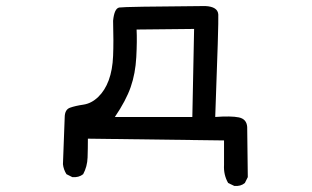

<svg xmlns="http://www.w3.org/2000/svg" viewBox="-20 -484 1040 639"><path d="M759.8 134.8 739.3 125Q723.6 97.7 725.6 64.5V-16.6L272.5 -22.5Q272.5 9.8 271.5 40Q270.5 70.3 256.8 95.7Q242.2 107.4 220.7 105.5L201.2 95.7Q191.4 80.1 189.5 62.5L195.3 -92.8Q195.3 -119.1 212.9 -125.5Q230.5 -131.8 257.3 -135.7Q284.2 -139.6 306.6 -161.1Q329.1 -182.6 341.8 -216.8Q354.5 -251 356.4 -297.9Q358.4 -344.7 356.4 -415Q360.4 -456.1 377 -459Q393.6 -461.9 663.1 -463.9Q705.1 -461.9 706.5 -435.5Q708 -409.2 696.3 -94.7Q749 -98.6 774.9 -93.3Q800.8 -87.9 802.7 -61.5L804.7 105.5L794.9 125Q781.2 136.7 759.8 134.8ZM620.1 -94.7 626 -387.7 434.6 -385.7Q436.5 -348.6 433.6 -293.9Q430.7 -239.3 415 -194.3Q399.4 -149.4 362.3 -94.7Z"/></svg>

Font: JasonHandwriting2
Style: Regular
Weight: 400
Version: Version 1.05.10